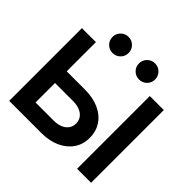

<svg xmlns="http://www.w3.org/2000/svg" viewBox="-216 -1130 1349 1349"><g transform="rotate(45 458.5 -455.5)"><path d="M190.4 -722.7H51.3V0H370.8Q449.5 0 509 -27Q568.6 -54 602.2 -102.7Q635.7 -151.4 635.7 -216.3Q635.7 -281.5 603.1 -330.1Q570.6 -378.7 511.2 -405.6Q451.9 -432.6 370.8 -432.6H190.4ZM370.8 -316.4Q407.7 -316.4 436 -304.9Q464.4 -293.5 480.5 -271.9Q496.6 -250.2 496.6 -219.7Q496.6 -189.7 480.5 -167.8Q464.4 -146 436 -134.5Q407.7 -123 370.8 -123H190.4V-316.4ZM865.2 -722.7H726.1V0H865.2ZM510 -831.1Q510 -797.6 533.3 -774.3Q556.6 -751 590.1 -751Q623.5 -751 646.9 -774.3Q670.2 -797.6 670.2 -831.1Q670.2 -864.5 646.9 -887.8Q623.5 -911.1 590.1 -911.1Q556.6 -911.1 533.3 -887.8Q510 -864.5 510 -831.1ZM246.8 -831.1Q246.8 -797.6 270.1 -774.3Q293.5 -751 326.9 -751Q360.4 -751 383.7 -774.3Q407 -797.6 407 -831.1Q407 -864.5 383.7 -887.8Q360.4 -911.1 326.9 -911.1Q293.5 -911.1 270.1 -887.8Q246.8 -864.5 246.8 -831.1Z"/></g></svg>

Font: Giphurs
Style: Regular
Weight: 400
Version: Version 2.010